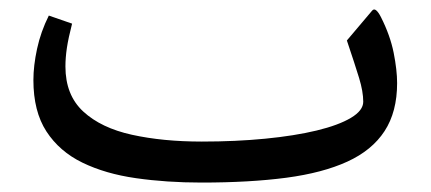

<svg xmlns="http://www.w3.org/2000/svg" viewBox="-20 -388 913 407"><path d="M407.2 -1Q509.3 -1 586.7 -11.2Q664.1 -21.5 716.3 -45.4Q768.6 -69.3 795.2 -110.1Q821.8 -150.9 821.8 -211.9Q821.8 -239.3 814.5 -276.1Q807.1 -313 787.6 -351.6Q782.2 -362.3 777.3 -366.2Q772.5 -370.1 768.6 -365.2L715.3 -302.2Q732.4 -251.5 741.2 -222.7Q750 -193.8 750 -172.4Q750 -153.8 723.9 -138.2Q697.8 -122.6 651.1 -111.3Q604.5 -100.1 542.2 -94Q480 -87.9 407.7 -87.9Q325.2 -87.9 259.8 -102.3Q194.3 -116.7 156.5 -151.6Q118.7 -186.5 118.7 -247.1Q118.7 -265.6 121.8 -286.6Q125 -307.6 132.8 -337.9L83.5 -355Q66.4 -320.8 58.6 -284.7Q50.8 -248.5 50.8 -218.3Q50.8 -151.9 78.4 -109.4Q106 -66.9 154.8 -43.2Q203.6 -19.5 268.3 -10.3Q333 -1 407.2 -1Z"/></svg>

Font: Literata
Style: Regular
Weight: 400
Designer: Latin by Veronika Burian and Jose Scaglione. Greek by Irene Vlachou. Cyrillic by Vera Evstafieva.
Foundry: TypeTogether
Version: Version 3.002